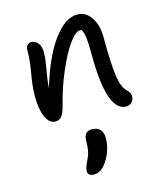

<svg xmlns="http://www.w3.org/2000/svg" viewBox="-126 -612 872 1045"><g transform="rotate(-15 310.0 -89.5)"><path d="M539.1 30.8Q429.2 30.8 429.2 -291Q429.2 -355.5 425.3 -386.2Q421.4 -417 411.1 -434.1Q409.7 -434.1 405.8 -434.6Q401.9 -435.1 399.9 -435.1Q376 -435.1 339.6 -384.3Q303.2 -333.5 265.6 -246.1Q228 -158.7 204.1 -63Q194.3 -23.4 180.9 -6.8Q167.5 9.8 146 9.8Q110.4 9.8 91.1 -34.2Q71.8 -78.1 71.8 -150.9Q71.8 -208 84.5 -276.6Q97.2 -345.2 97.2 -405.8Q97.2 -421.9 105.7 -431.9Q114.3 -441.9 129.9 -441.9Q150.4 -441.9 165.8 -423.1Q181.2 -404.3 181.2 -368.2Q181.2 -334.5 170.2 -275.6Q159.2 -216.8 157.2 -174.8Q206.5 -340.3 273.4 -431.2Q340.3 -522 408.2 -522Q456.5 -522 486.3 -478Q516.1 -434.1 516.1 -366.2Q516.1 -224.6 525.9 -150.4Q535.6 -76.2 566.9 -49.8Q583 -35.6 583 -14.2Q583 3.9 570.8 17.3Q558.6 30.8 539.1 30.8ZM272.9 342.8Q238.8 342.8 238.8 314.9Q238.8 296.4 256.8 259.8Q270 233.4 274.4 210.2Q278.8 187 278.8 155.8Q278.8 102.1 323.2 102.1Q386.2 102.1 386.2 169.9Q386.2 203.6 372.6 242.7Q358.9 281.7 334 311Q307.6 342.8 272.9 342.8Z"/></g></svg>

Font: Shantell Sans Irregular
Style: Regular
Weight: 400
Designer: Stephen Nixon, Anya Danilova, Shantell Martin
Foundry: Arrow Type
Version: Version 1.006;[9816181b4]